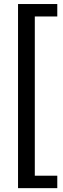

<svg xmlns="http://www.w3.org/2000/svg" viewBox="-20 -745 318 972"><path d="M71.3 207.5H270V144.5H156.2V-661.6H270V-724.6H71.3Z"/></svg>

Font: Arimo
Style: Regular
Weight: 400
Designer: Steve Matteson
Foundry: Monotype Imaging Inc.
Version: Version 1.32